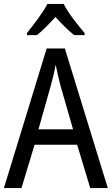

<svg xmlns="http://www.w3.org/2000/svg" viewBox="-20 -963 573 983"><path d="M306 -943H223C201 -900 154 -839 118 -794V-783H169C198 -806 231 -840 264 -876C297 -840 329 -807 360 -783H413V-794C378 -835 328 -898 306 -943ZM442 0H532L312 -715H219L0 0H90L157 -222H375ZM289 -527 354 -301H177L241 -528C249 -557 259 -597 265 -632C270 -604 282 -555 289 -527Z"/></svg>

Font: Noto Sans Oriya Cond
Style: Regular
Weight: 400
Width: 3
Designer: Amélie Bonet and Sol Matas
Foundry: Google LLC
Version: Version 2.006